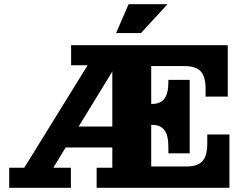

<svg xmlns="http://www.w3.org/2000/svg" viewBox="-20 -898 1183 918"><path d="M535 -740 595 -878H781L654 -740ZM517 -293V-556L356 -293ZM24 0V-96H96L399 -586H320V-682H1069V-436H963V-473Q963 -531 940 -556.5Q917 -582 863 -582H703V-401H707Q747 -401 766 -426Q785 -451 785 -505V-516H887V-165H785V-196Q785 -251 766 -276Q747 -301 707 -301H703V-102H871Q925 -102 948 -127.5Q971 -153 971 -211V-255H1077V0H442V-96H517V-193H294L235 -96H319V0Z"/></svg>

Font: Montagu Slab 16pt
Style: Bold
Weight: 700
Designer: Florian Karsten
Foundry: Florian Karsten
Version: Version 1.000; ttfautohint (v1.8.3)